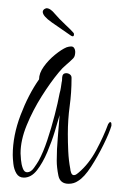

<svg xmlns="http://www.w3.org/2000/svg" viewBox="-20 -431 291 467"><path d="M147 16Q126 16 122 -4Q118 -24 118 -40Q118 -68 120.5 -95.5Q123 -123 125 -151Q121 -137 113.5 -112Q106 -87 95 -61Q84 -35 70 -17Q56 1 38 1Q26 1 20 -9Q14 -19 12.5 -32.5Q11 -46 11 -54Q11 -101 30 -151Q49 -201 75 -238Q75 -253 86.5 -269Q98 -285 114 -298Q130 -311 142 -316Q148 -318 153 -318Q158 -318 160.5 -314Q163 -310 163 -305Q163 -301 162 -296.5Q161 -292 158 -289Q149 -280 140.5 -273Q132 -266 123 -255Q103 -231 81.5 -197Q60 -163 45 -126.5Q30 -90 30 -58Q30 -54 31 -42.5Q32 -31 35.5 -21.5Q39 -12 46 -12Q55 -12 62.5 -22.5Q70 -33 74 -40Q85 -60 95 -90Q105 -120 113 -151Q121 -182 125 -204Q127 -211 128 -217.5Q129 -224 130 -231Q131 -234 131 -238.5Q131 -243 132 -247Q134 -253 141 -253Q146 -253 150 -250Q154 -247 154 -242V-240Q154 -206 149.5 -173Q145 -140 145 -105Q145 -85 146 -63Q147 -41 151 -20Q151 -17 153 -11Q155 -5 160 -5Q163 -5 166.5 -7.5Q170 -10 171 -11Q196 -32 214 -65.5Q232 -99 243 -129Q246 -134 248 -134Q251 -134 251 -129V-125Q246 -108 232 -79.5Q218 -51 201.5 -25.5Q185 0 170 9Q160 16 147 16ZM153 -344Q128 -361 106 -376.5Q84 -392 84 -402Q84 -406 88 -409Q92 -411 93 -411Q98 -411 103 -407.5Q108 -404 112 -399Q124 -385 139 -371Q154 -357 158 -352Q160 -350 160 -348Q160 -340 153 -344Z"/></svg>

Font: Sassy Frass
Style: Regular
Weight: 400
Designer: Robert E. Leuschke
Foundry: Robert E. Leuschke
Version: Version 1.010; ttfautohint (v1.8.3)